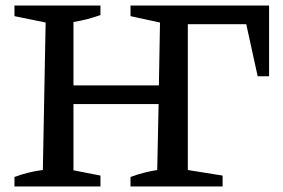

<svg xmlns="http://www.w3.org/2000/svg" viewBox="-20 -670 1017 690"><path d="M32 0V-34Q59 -44 84 -50Q109 -56 134 -59L144 -589L32 -612V-650H341V-616Q319 -608 294.5 -601.5Q270 -595 244 -591V-363H551L555 -589L449 -612V-650H947V-396H906L865 -583H655V-59L780 -39V0H449V-34Q498 -52 545 -59L550 -296H244V-58L341 -39V0Z"/></svg>

Font: Piazzolla Medium
Style: Regular
Weight: 500
Designer: Juan Pablo del Peral
Foundry: Huerta Tipografica
Version: Version 1.330